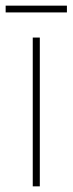

<svg xmlns="http://www.w3.org/2000/svg" viewBox="-39 -660 257 680"><path d="M198 -640H-19V-616H198ZM102 0V-527H77V0Z"/></svg>

Font: Noto Sans Malayalam Condensed Thin
Style: Regular
Weight: 100
Width: 3
Designer: Jelle Bosma - Monotype Design Team
Foundry: Monotype Imaging Inc.
Version: Version 2.104